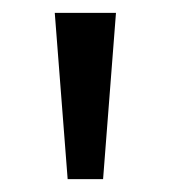

<svg xmlns="http://www.w3.org/2000/svg" viewBox="-20 -734 265 298"><path d="M160 -714 140 -456H85L65 -714Z"/></svg>

Font: Noto Sans Batak
Style: Regular
Weight: 400
Designer: Monotype Design Team
Foundry: Monotype Imaging Inc.
Version: Version 2.002; ttfautohint (v1.8.4.7-5d5b)